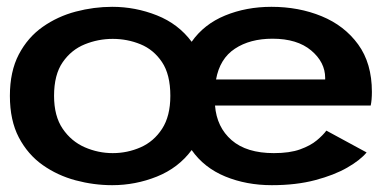

<svg xmlns="http://www.w3.org/2000/svg" viewBox="-20 -532 1115 563"><path d="M309 11Q255 11 201.8 -3.2Q148.5 -17.5 105 -48.2Q61.5 -79 35.2 -129Q9 -179 9 -251Q9 -322.5 35.2 -372.5Q61.5 -422.5 105.2 -453.2Q149 -484 202.2 -498Q255.5 -512 309 -512Q377 -512 440 -487Q503 -462 542 -409.5Q578 -461 640 -486.5Q702 -512 776 -512Q856 -512 923 -484.5Q990 -457 1030.2 -401.8Q1070.5 -346.5 1070.5 -262.5Q1070.5 -239 1067 -222.5H610.5Q615.5 -159 659.2 -121Q703 -83 783 -83Q829.5 -83 860 -94Q890.5 -105 909 -120.5Q927.5 -136 937 -149L1055 -85Q1036.5 -62.5 998.2 -40.5Q960 -18.5 904.2 -3.8Q848.5 11 777 11Q702.5 11 640.5 -14.5Q578.5 -40 542 -92Q503 -39.5 440 -14.2Q377 11 309 11ZM613.5 -299H933.5V-303.5Q933.5 -349.5 892.5 -384Q851.5 -418.5 779 -418.5Q713 -418.5 668.8 -389.2Q624.5 -360 613.5 -299ZM310.5 -83Q353.5 -83 392.2 -100Q431 -117 455.2 -154.2Q479.5 -191.5 479.5 -251Q479.5 -313.5 455 -350Q430.5 -386.5 392 -402.2Q353.5 -418 310.5 -418Q268 -418 228.5 -402Q189 -386 163.8 -349.5Q138.5 -313 138.5 -251Q138.5 -191.5 163.8 -154.5Q189 -117.5 228.5 -100.2Q268 -83 310.5 -83Z"/></svg>

Font: Trispace SemiExpanded Medium
Style: Regular
Weight: 500
Width: 6
Designer: Tyler Finck
Foundry: Etcetera Type Company
Version: Version 1.210; ttfautohint (v1.8.3)